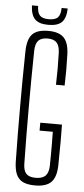

<svg xmlns="http://www.w3.org/2000/svg" viewBox="-62 -966 438 1005"><g transform="rotate(5 157.0 -463.0)"><path d="M162 6Q122.5 6 98.5 -5.5Q74.5 -17 63.2 -42.5Q52 -68 51 -108.5Q49.5 -183.5 49 -255.8Q48.5 -328 48.5 -399.2Q48.5 -470.5 49 -542.8Q49.5 -615 51 -690.5Q52 -732 63.2 -757.5Q74.5 -783 98.5 -794.5Q122.5 -806 161 -806Q217.5 -806 243.2 -779.5Q269 -753 271 -692Q272.5 -649.5 272.5 -610.2Q272.5 -571 271 -528.5H225.5Q227 -572 227 -613Q227 -654 225.5 -697.5Q224 -733.5 208.8 -749.8Q193.5 -766 161 -766Q128 -766 112.8 -749.8Q97.5 -733.5 96.5 -697.5Q95 -620.5 94.5 -546.5Q94 -472.5 94 -400.2Q94 -328 94.5 -254.2Q95 -180.5 96.5 -103Q97 -66.5 112.2 -50.2Q127.5 -34 162 -34Q196.5 -34 213 -50.2Q229.5 -66.5 230.5 -103Q231 -133.5 231.2 -163Q231.5 -192.5 231.2 -221.8Q231 -251 230.5 -282H161V-323.5H275Q276 -287 275.8 -235.8Q275.5 -184.5 274.5 -108.5Q273 -47.5 246.8 -20.8Q220.5 6 162 6ZM158 -837.5Q109.5 -837.5 87.8 -859.2Q66 -881 64 -931.5H96.5Q97 -896.5 110.8 -881.8Q124.5 -867 158 -867Q192 -867 205.8 -881.8Q219.5 -896.5 220 -931.5H252Q250.5 -881 228.8 -859.2Q207 -837.5 158 -837.5Z"/></g></svg>

Font: Big Shoulders Display Thin Light
Style: Regular
Weight: 300
Version: Version 2.002